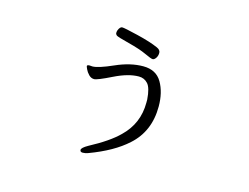

<svg xmlns="http://www.w3.org/2000/svg" viewBox="-88 -704 1176 908"><g transform="rotate(15 500.0 -250.5)"><path d="M304 -347 318 -346Q346 -346 417 -377.5Q488 -409 551 -409Q614 -409 642 -361Q670 -313 670 -244Q670 -122 587 -48Q521 12 405 55Q392 60 379 60Q366 60 366 49.5Q366 39 396 22Q490 -28 536 -74Q609 -144 609 -246V-262Q605 -318 587.5 -337.5Q570 -357 543 -357Q492 -357 424 -323.5Q356 -290 341 -290Q326 -290 314.5 -302Q303 -314 297.5 -326.5Q292 -339 292 -341Q292 -347 304 -347ZM388 -541Q396 -561 407 -561Q418 -561 484.5 -545Q551 -529 589 -512Q607 -504 607 -489.5Q607 -475 599.5 -464Q592 -453 584 -453Q576 -453 544 -468Q512 -483 455 -497.5Q398 -512 392 -517Q386 -522 386 -528.5Q386 -535 388 -541Z"/></g></svg>

Font: ToneOZ-Pinyin-WenKai-Regular
Style: Regular
Weight: 400
Designer: Fontworks Inc.
Foundry: ToneOZ
Version: Version 0.240331